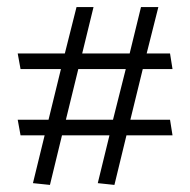

<svg xmlns="http://www.w3.org/2000/svg" viewBox="-20 -522 537 542"><path d="M378 -502 346 -371H212L244 -502H196L163 -371H30L38 -327H152L117 -184H30L38 -140H106L73 -5L121 0L155 -140H289L256 -5L303 0L337 -140H467L460 -184H348L383 -327H467L460 -371H394L427 -502ZM335 -327 299 -184H166L201 -327Z"/></svg>

Font: Catamaran ExtraLight
Style: Regular
Weight: 250
Designer: Pria Ravichandran
Version: Version 2.000